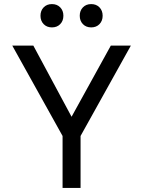

<svg xmlns="http://www.w3.org/2000/svg" viewBox="-20 -919 700 939"><path d="M620 -696 374 -254V0H286V-254L40 -696H143L330 -348L522 -696ZM178 -842Q178 -867 193.5 -883Q209 -899 234 -899Q259 -899 274.5 -883Q290 -867 290 -842Q290 -817 274.5 -801Q259 -785 234 -785Q209 -785 193.5 -801Q178 -817 178 -842ZM370 -842Q370 -867 385.5 -883Q401 -899 426 -899Q451 -899 466.5 -883Q482 -867 482 -842Q482 -817 466.5 -801Q451 -785 426 -785Q401 -785 385.5 -801Q370 -817 370 -842Z"/></svg>

Font: AmikoRegular
Style: Regular
Weight: 400
Designer: Pablo Impallari, Rodrigo Fuenzalida, Andres Torresi
Foundry: Impallari Type
Version: Version 1.000; ttfautohint (v1.3)